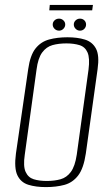

<svg xmlns="http://www.w3.org/2000/svg" viewBox="-20 -751 450 783"><path d="M167 12Q126 12 95.5 2.5Q65 -7 51 -36Q37 -65 45 -125L95 -469Q103 -526 125 -553.5Q147 -581 180.5 -590Q214 -599 255 -599Q296 -599 326.5 -589.5Q357 -580 371.5 -552.5Q386 -525 378 -469L330 -125Q321 -64 298.5 -35Q276 -6 242.5 3Q209 12 167 12ZM171 -13Q202 -13 227 -20Q252 -27 269 -50Q286 -73 293 -120L341 -467Q347 -514 337 -537Q327 -560 304 -567Q281 -574 251 -574Q219 -574 194 -567Q169 -560 152 -537Q135 -514 129 -467L81 -120Q74 -73 84.5 -50Q95 -27 117.5 -20Q140 -13 171 -13ZM221 -626Q210 -626 202.5 -633.5Q195 -641 195 -651Q195 -661 202.5 -668Q210 -675 221 -675Q231 -675 238.5 -668Q246 -661 246 -651Q246 -641 238.5 -633.5Q231 -626 221 -626ZM306 -626Q296 -626 288.5 -633.5Q281 -641 281 -651Q281 -661 288.5 -668Q296 -675 306 -675Q317 -675 324 -668Q331 -661 331 -651Q331 -641 324 -633.5Q317 -626 306 -626ZM181 -709 183 -731H359L356 -709Z"/></svg>

Font: Alumni Sans ExtraLight
Style: Italic
Weight: 250
Italic angle: -8°
Version: Version 1.016